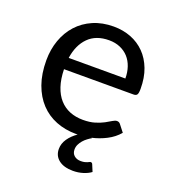

<svg xmlns="http://www.w3.org/2000/svg" viewBox="-121 -576 740 829"><g transform="rotate(20 249.0 -162.0)"><path d="M367.2 99.1Q373.5 99.1 376 105L389.2 136.7Q375 147.5 353.3 154.3Q331.5 161.1 307.1 161.1Q265.6 161.1 241.9 142.6Q218.3 124 218.3 92.8Q218.3 67.9 233.4 45.9Q248.5 23.9 273.4 6.8H265.6Q215.8 6.8 173.8 -9.8Q131.8 -26.4 101.3 -58.8Q70.8 -91.3 53.7 -138.9Q36.6 -186.5 36.6 -248.5Q36.6 -298.3 52 -341.6Q67.4 -384.8 96.4 -416.7Q125.5 -448.7 167.2 -466.8Q209 -484.9 261.2 -484.9Q304.2 -484.9 340.8 -470.7Q377.4 -456.5 404.3 -429.2Q431.2 -401.9 446.3 -362.3Q461.4 -322.8 461.4 -271.5Q461.4 -251.5 457 -244.9Q452.6 -238.3 440.9 -238.3H121.6Q122.6 -193.4 133.8 -159.9Q145 -126.5 164.8 -104.5Q184.6 -82.5 211.9 -71.5Q239.3 -60.5 272.9 -60.5Q304.2 -60.5 327.1 -67.6Q350.1 -74.7 366.5 -83.5Q382.8 -92.3 394 -99.4Q405.3 -106.4 413.6 -106.4Q418.9 -106.4 422.9 -104.2Q426.8 -102.1 429.7 -98.1L454.1 -66.9Q432.1 -41 400.4 -24.7Q368.7 -8.3 333.5 -0.5L337.4 0Q328.1 5.4 318.6 12.5Q309.1 19.5 301 28.8Q293 38.1 287.8 48.8Q282.7 59.6 282.7 71.8Q282.7 89.4 294.4 99.6Q306.2 109.9 324.7 109.9Q335.4 109.9 342.3 108.2Q349.1 106.4 354 104.5Q358.9 102.5 361.8 100.8Q364.7 99.1 367.2 99.1ZM262.7 -422.4Q202.6 -422.4 167.7 -387.2Q132.8 -352.1 124 -291H384.3Q384.3 -319.8 376 -344Q367.7 -368.2 352.1 -385.5Q336.4 -402.8 313.7 -412.6Q291 -422.4 262.7 -422.4Z"/></g></svg>

Font: Carlito
Style: Regular
Weight: 400
Designer: Lukasz Dziedzic
Foundry: tyPoland Lukasz Dziedzic
Version: Version 1.103; Beta1; all basic design good, some composites